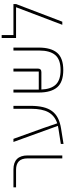

<svg xmlns="http://www.w3.org/2000/svg" viewBox="756 -1538 797 2350"><g transform="rotate(-90 1155.0 -363.5)"><path d="M391 -422Q391 -498 355 -532Q319 -566 253 -566H37V-598H255Q341 -598 384 -554Q427 -510 427 -425V0H391Z M568 -18 753 -47Q758 -48 768 -50Q778 -52 789 -54L592 -598H630L763 -229L820 -62Q913 -93 955.5 -169.5Q998 -246 998 -381V-598H1034V-391Q1034 -302 1018.5 -236.5Q1003 -171 970 -126Q937 -81 884 -54Q831 -27 756 -15L568 15Z M1472 12Q1325 12 1261 -63Q1197 -138 1197 -288V-598H1233V-288H1454V-598H1490V-298Q1490 -278 1479.5 -267Q1469 -256 1447 -256H1234Q1238 -140 1293.5 -80.5Q1349 -21 1472 -21Q1601 -21 1656 -86.5Q1711 -152 1711 -282V-598H1747V-288Q1747 -138 1683 -63Q1619 12 1472 12Z M2241 -566H1864V-742H1900V-598H2280V-566L2064 0H2026Z"/></g></svg>

Font: IBM Plex Sans Hebrew ExtLt
Style: Regular
Weight: 200
Designer: Mike Abbink, Paul van der Laan, Pieter van Rosmalen, Yanek Iontef
Foundry: Bold Monday
Version: Version 1.3